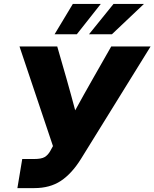

<svg xmlns="http://www.w3.org/2000/svg" viewBox="-20 -966 793 986"><path d="M69.3 0 94.2 -149.4H154.8Q192.9 -149.4 209.7 -159.7Q226.6 -169.9 238.3 -190.9L252 -215.8L80.1 -727.5H273.9L321.8 -561Q333.5 -520 344.5 -479.7Q355.5 -439.5 366.2 -399.4Q388.2 -439.5 410.6 -479.7Q433.1 -520 456.5 -561L551.3 -727.5H753.4L395.5 -149.4Q348.1 -73.7 292.2 -36.9Q236.3 0 156.2 0ZM554.7 -790H437L563 -945.8H719.2ZM374.5 -790H260.3L354 -945.8H497.6Z"/></svg>

Font: Inter Display ExtraBold
Style: Italic
Weight: 800
Italic angle: -9.39999°
Designer: Rasmus Andersson
Foundry: rsms
Version: Version 4.000;git-a52131595